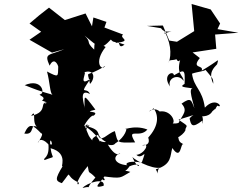

<svg xmlns="http://www.w3.org/2000/svg" viewBox="-20 -914 1207 956"><path d="M790 -772C774 -797 775 -747 834 -758C754 -738 831 -741 786 -779C833 -709 835 -642 820 -602C821 -625 849 -605 870 -628C901 -688 817 -682 837 -675C843 -680 857 -584 877 -616C857 -541 894 -540 894 -511C869 -550 811 -525 827 -483C785 -540 844 -566 846 -539C895 -566 903 -576 899 -496C858 -474 935 -482 959 -467C910 -495 935 -431 948 -375C932 -415 932 -432 884 -398C917 -362 890 -345 869 -302C826 -289 800 -323 822 -300C867 -282 841 -369 775 -359C737 -392 699 -334 745 -375C770 -340 772 -288 718 -229C730 -195 705 -190 687 -190C732 -207 698 -146 659 -143C689 -113 716 -190 686 -105C603 -118 603 -92 616 -91C546 -96 539 -136 578 -151C582 -155 562 -119 517 -194C577 -177 557 -250 539 -192C572 -206 608 -244 610 -275C577 -258 643 -297 714 -269C674 -222 607 -283 653 -205C557 -202 568 -202 552 -261C514 -250 482 -199 468 -243C429 -222 435 -213 454 -198C415 -241 423 -238 402 -288C504 -264 441 -246 508 -207C465 -202 484 -244 466 -145C514 -194 448 -258 404 -285C454 -302 393 -264 427 -292C359 -242 408 -214 415 -296C372 -255 431 -346 446 -338C484 -366 381 -350 455 -368C388 -458 404 -434 400 -376C403 -389 367 -478 428 -446C410 -486 370 -433 430 -521C362 -477 421 -565 396 -553C452 -573 455 -523 428 -496C415 -575 398 -519 504 -586C487 -557 444 -603 506 -680C463 -701 450 -735 449 -667C403 -710 439 -699 401 -737C477 -674 481 -663 532 -717C549 -698 541 -713 600 -692C561 -661 584 -728 554 -700C646 -710 568 -724 593 -742L500 -777L510 -805L445 -827L438 -783L406 -847C372 -836 338 -825 303 -814L224 -876C191 -851 159 -825 127 -797L185 -756L127 -716L239 -652L300 -669C223 -636 198 -652 227 -587C249 -632 268 -593 270 -582C268 -533 275 -526 214 -558C229 -503 228 -450 242 -441C225 -450 205 -448 103 -490C191 -527 207 -444 178 -444C174 -438 213 -431 189 -413C249 -396 167 -397 221 -404C169 -410 226 -358 135 -337C167 -381 130 -290 174 -277C121 -310 160 -239 101 -249C127 -307 145 -291 185 -250C185 -250 203 -254 168 -202C179 -235 214 -208 231 -182C222 -262 259 -161 220 -206C231 -123 190 -129 202 -117C264 -142 239 -115 232 -176C327 -151 275 -71 293 -88C251 -20 257 -13 288 -2C347 -75 295 -39 372 -5C377 12 335 13 417 -87C425 -40 419 -69 455 -30C389 46 453 5 391 22C411 -3 505 -33 496 11C413 35 526 -36 510 -69C444 -18 534 2 487 -37C591 -23 575 -28 629 -58C576 -76 592 -37 625 -86C698 -117 674 -45 639 -133C656 -110 775 -55 790 -89C743 -68 782 -20 756 -71C837 -95 826 -138 838 -177C883 -111 878 -203 893 -196C852 -216 886 -231 846 -250C839 -195 911 -259 903 -270C909 -292 924 -281 869 -318C979 -350 938 -346 924 -324C931 -291 936 -273 988 -314C990 -265 995 -350 981 -335C1064 -330 1043 -427 1022 -345C1083 -405 1033 -343 1062 -388C1096 -370 1057 -439 1000 -378C987 -471 946 -476 936 -547C957 -556 1019 -562 1000 -570C1036 -525 1042 -528 1042 -497C1015 -553 1046 -577 1061 -594C1069 -628 1078 -617 984 -562C997 -593 930 -569 975 -625L939 -653L1057 -671L1051 -742L1167 -751L1063 -769L1076 -797L1029 -867L934 -894L947 -759L861 -706L823 -712L791 -787L712 -785Z"/></svg>

Font: Hussar Lance
Style: ExBdObl
Weight: 700
Foundry: Cannot Into Space Fonts, PlusOne Fonts
Version: Version 2.270